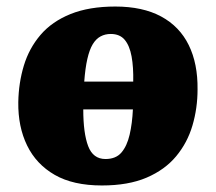

<svg xmlns="http://www.w3.org/2000/svg" viewBox="-20 -552 661 588"><path d="M36 -239Q37 -298 53 -351Q69 -404 104 -445Q139 -486 196 -509Q253 -532 333 -532Q417 -532 473.5 -501.5Q530 -471 558 -414Q586 -357 585 -278Q585 -221 569.5 -168Q554 -115 519.5 -73.5Q485 -32 429 -8Q373 16 292 16Q204 16 147.5 -16.5Q91 -49 63 -106.5Q35 -164 36 -239ZM303 -65Q335 -65 352 -85Q369 -105 377 -139.5Q385 -174 387 -217H235Q235 -144 250 -104.5Q265 -65 303 -65ZM319 -448Q302 -448 288 -440.5Q274 -433 264 -416.5Q254 -400 247.5 -371.5Q241 -343 238 -302H388Q389 -346 383 -379Q377 -412 362 -430Q347 -448 319 -448Z"/></svg>

Font: Literata 18pt ExtraBold
Style: Italic
Weight: 800
Italic angle: -2°
Designer: Latin by Veronika Burian and Jose Scaglione. Greek by Irene Vlachou. Cyrillic by Vera Evstafieva
Foundry: TypeTogether
Version: Version 3.103;gftools[0.9.29]